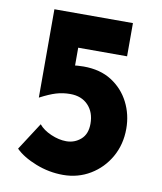

<svg xmlns="http://www.w3.org/2000/svg" viewBox="-77 -726 673 797"><g transform="rotate(10 259.0 -327.5)"><path d="M242 8Q183 8 127 -14Q71 -36 40 -67L115 -183Q133 -161 166.5 -146.5Q200 -132 231 -132Q266 -132 292 -154.5Q318 -177 318 -221Q318 -269 290 -298.5Q262 -328 214 -328Q183 -328 155 -319.5Q127 -311 89 -291H88V-663H419V-523H213V-416L196 -446Q210 -448 223 -449Q236 -450 249 -450Q319 -450 367.5 -419Q416 -388 442 -337Q468 -286 468 -226Q468 -160 438 -107Q408 -54 356.5 -23Q305 8 242 8Z"/></g></svg>

Font: Reem Kufi Fun
Style: Bold
Weight: 700
Designer: Khaled Hosny
Version: Version 1.005